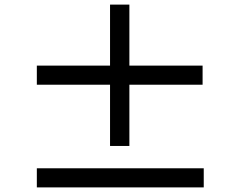

<svg xmlns="http://www.w3.org/2000/svg" viewBox="-20 -828 1040 834"><path d="M860 -460H542V-194H458V-460H140V-543H458V-808H542V-543H860ZM865 -97V-14H140V-97Z"/></svg>

Font: Noto Sans SC Thin Medium
Style: Regular
Weight: 500
Version: Version 2.004-H2;hotconv 1.0.118;makeotfexe 2.5.65603